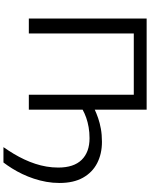

<svg xmlns="http://www.w3.org/2000/svg" viewBox="107 -860 907 1162"><g transform="rotate(90 561.0 -279.5)"><path d="M871 153.6Q892.6 122.5 911.5 91.1Q930.3 59.6 945.5 27.1Q960.8 -5.5 971.7 -38.8Q982.7 -72.1 988.6 -106.9Q994.6 -141.6 994.6 -178.1Q994.6 -272 947.9 -319.7Q901.1 -367.4 816.8 -367.4Q781.4 -367.4 750.3 -361.9Q719.1 -356.5 692.8 -347.2Q666.5 -337.9 644.2 -325.6V-233.9Q644.2 -168.5 644.2 -113.8Q644.2 -59.1 644.2 0H553.7Q553.7 -59.5 553.7 -114.6Q553.7 -169.7 553.7 -235.5V-461.6Q553.7 -528.7 553.7 -584.5Q553.7 -640.2 553.7 -699.9L602.3 -635.2H137.7L183.1 -699.9Q183.1 -640.2 183.1 -584.5Q183.1 -528.7 183.1 -461.6V-235.5Q183.1 -169.7 183.1 -114.6Q183.1 -59.5 183.1 0H92.5Q92.5 -59.5 92.5 -114.6Q92.5 -169.7 92.5 -235.5V-474.7Q92.5 -541.9 92.5 -597.6Q92.5 -653.3 92.5 -713H644.2Q644.2 -653.3 644.2 -597.6Q644.2 -541.9 644.2 -474.7V-398.9Q666.2 -409.3 694.9 -419.3Q723.5 -429.3 759.6 -435.9Q795.6 -442.5 838.8 -442.5Q911.5 -442.5 967.7 -413.6Q1023.8 -384.8 1055.9 -327.8Q1087.9 -270.9 1087.9 -185.4Q1087.9 -144.8 1080.9 -105.8Q1073.9 -66.9 1061.7 -30.2Q1049.5 6.4 1033.7 39.4Q1017.9 72.4 999.9 101.2Q981.9 130 963.9 153.6Z"/></g></svg>

Font: Commissioner Thin
Style: Regular
Weight: 100
Designer: Kostas Bartsokas
Foundry: Kostas Bartsokas
Version: Version 1.001;gftools[0.9.23]